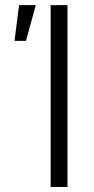

<svg xmlns="http://www.w3.org/2000/svg" viewBox="-20 -748 374 768"><path d="M250 -727.5V0H182.6V-727.5ZM38.1 -584.5 56.2 -727.5H123L84 -584.5Z"/></svg>

Font: Inter 24pt Light
Style: Regular
Weight: 300
Designer: Rasmus Andersson
Foundry: rsms
Version: Version 4.001;git-66647c0bb